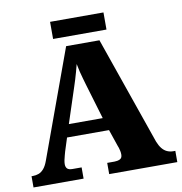

<svg xmlns="http://www.w3.org/2000/svg" viewBox="-92 -942 971 1027"><g transform="rotate(-10 394.0 -428.5)"><path d="M7 0V-61H14Q31 -61 46 -66.5Q61 -72 74 -87Q87 -102 97 -130L310 -714H491L695 -128Q704 -105 716 -90Q728 -75 743.5 -68Q759 -61 777 -61H788V0H418V-61H458Q474 -61 487 -67Q500 -73 500 -92Q500 -102 498 -111.5Q496 -121 493.5 -129Q491 -137 489 -141L458 -232H230L207 -160Q205 -152 201.5 -140Q198 -128 195.5 -115.5Q193 -103 193 -93Q193 -78 201 -69.5Q209 -61 230 -61H279V0ZM252 -301H436L379 -492Q374 -510 368.5 -528.5Q363 -547 358 -567.5Q353 -588 349 -610Q344 -589 338 -568.5Q332 -548 326.5 -529Q321 -510 315 -493ZM248 -764V-857H538V-764Z"/></g></svg>

Font: Noto Serif Armenian Black
Style: Regular
Weight: 900
Version: Version 2.007